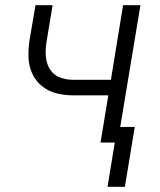

<svg xmlns="http://www.w3.org/2000/svg" viewBox="-20 -550 616 741"><path d="M395 171H462L500 -60H444L522 -530H455L408 -242H262Q235 -242 210.5 -251.5Q186 -261 172.5 -283Q159 -305 157 -331.5Q155 -358 159 -385L183 -530H117L94 -395Q89 -361 90 -328.5Q91 -296 104 -267Q117 -238 141.5 -218Q166 -198 197.5 -190Q229 -182 262 -182H398L368 0H423Z"/></svg>

Font: Iosevka Sparkle Light
Style: Italic
Weight: 300
Italic angle: -9°
Designer: Belleve Invis
Foundry: Belleve Invis
Version: Version 4.5.0; ttfautohint (v1.8.3)